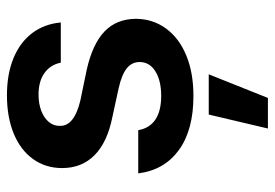

<svg xmlns="http://www.w3.org/2000/svg" viewBox="-142 -436 807 564"><g transform="rotate(-90 262.0 -153.5)"><path d="M266.6 -444.3Q240.2 -444.3 219 -436.3Q197.8 -428.2 186 -413.8Q174.3 -399.4 174.8 -381.8Q173.3 -339.4 250 -321.3L339.8 -302.7Q415.5 -285.6 452.1 -250.5Q488.8 -215.3 489.3 -158.2Q488.8 -108.4 460.9 -70.1Q433.1 -31.7 382.1 -10.5Q331.1 10.7 262.7 10.7Q162.6 10.7 103.8 -32Q44.9 -74.7 35.2 -151.4H162.1Q168 -117.7 193.6 -100.8Q219.2 -84 262.7 -84Q307.6 -84 335 -101.1Q362.3 -118.2 362.3 -147.5Q362.3 -170.4 343.5 -185.3Q324.7 -200.2 285.2 -209L200.2 -227.5Q126.5 -242.2 88.6 -279.8Q50.8 -317.4 50.8 -375Q50.8 -423.3 77.1 -460.2Q103.5 -497.1 151.9 -517.1Q200.2 -537.1 264.6 -537.1Q327.1 -537.1 373.8 -517.8Q420.4 -498.5 447.3 -462.9Q474.1 -427.2 478.5 -378.9H360.4Q354.5 -409.2 330.1 -426.8Q305.7 -444.3 266.6 -444.3ZM208 55.7H326.2L256.8 229.5H167Z"/></g></svg>

Font: Pretendard JP SemiBold
Style: Regular
Weight: 600
Designer: Base glyphs from Inter by Rasmus Andersson; Hangeul glyphs from Noto Sans CJK(Source Han Sans) by Jang Soo-young and Kan
Foundry: Kil Hyung-jin
Version: Version 1.309